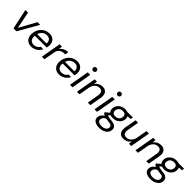

<svg xmlns="http://www.w3.org/2000/svg" viewBox="415 -2500 4507 4507"><g transform="rotate(45 2669.0 -246.0)"><path d="M176 0 68 -501H156L240 -80L472 -501H560L275 0Z M769 12Q706 12 659.5 -15.5Q613 -43 589 -92.5Q565 -142 568 -209Q570 -274 592.5 -329Q615 -384 654.5 -425.5Q694 -467 746.5 -490Q799 -513 861 -513Q928 -513 972.5 -486Q1017 -459 1038.5 -413.5Q1060 -368 1058 -314Q1058 -295 1054 -272.5Q1050 -250 1046 -232H633L644 -297H975Q981 -344 966 -376Q951 -408 921 -425Q891 -442 849 -442Q807 -442 767 -423Q727 -404 698 -367Q669 -330 659 -274L654 -246Q644 -190 656.5 -147.5Q669 -105 701.5 -82Q734 -59 782 -59Q834 -59 873 -83Q912 -107 934 -147H1017Q996 -101 960 -65.5Q924 -30 876 -9Q828 12 769 12Z M1118 0 1206 -501H1283L1273 -412Q1296 -444 1327 -466Q1358 -488 1397 -500.5Q1436 -513 1482 -513L1467 -425H1439Q1405 -425 1375 -417.5Q1345 -410 1319.5 -392Q1294 -374 1276 -344.5Q1258 -315 1250 -271L1202 0Z M1692 12Q1629 12 1582.5 -15.5Q1536 -43 1512 -92.5Q1488 -142 1491 -209Q1493 -274 1515.5 -329Q1538 -384 1577.5 -425.5Q1617 -467 1669.5 -490Q1722 -513 1784 -513Q1851 -513 1895.5 -486Q1940 -459 1961.5 -413.5Q1983 -368 1981 -314Q1981 -295 1977 -272.5Q1973 -250 1969 -232H1556L1567 -297H1898Q1904 -344 1889 -376Q1874 -408 1844 -425Q1814 -442 1772 -442Q1730 -442 1690 -423Q1650 -404 1621 -367Q1592 -330 1582 -274L1577 -246Q1567 -190 1579.5 -147.5Q1592 -105 1624.5 -82Q1657 -59 1705 -59Q1757 -59 1796 -83Q1835 -107 1857 -147H1940Q1919 -101 1883 -65.5Q1847 -30 1799 -9Q1751 12 1692 12Z M2050 0 2138 -501H2222L2134 0ZM2209 -610Q2184 -610 2167.5 -626Q2151 -642 2151 -667Q2151 -692 2167.5 -708Q2184 -724 2209 -724Q2233 -724 2250 -708Q2267 -692 2267 -667Q2267 -642 2250 -626Q2233 -610 2209 -610Z M2282 0 2370 -501H2446L2436 -413Q2467 -460 2517 -486.5Q2567 -513 2624 -513Q2686 -513 2724 -486Q2762 -459 2776 -411Q2790 -363 2778 -298L2726 0H2642L2692 -289Q2705 -362 2680.5 -401.5Q2656 -441 2592 -441Q2550 -441 2514 -421.5Q2478 -402 2452 -364.5Q2426 -327 2414 -273L2366 0Z M2865 0 2953 -501H3037L2949 0ZM3024 -610Q2999 -610 2982.5 -626Q2966 -642 2966 -667Q2966 -692 2982.5 -708Q2999 -724 3024 -724Q3048 -724 3065 -708Q3082 -692 3082 -667Q3082 -642 3065 -626Q3048 -610 3024 -610Z M3247 232Q3185 232 3138 215.5Q3091 199 3065.5 166.5Q3040 134 3042 88Q3043 54 3057 24Q3071 -6 3099.5 -32Q3128 -58 3171 -79L3222 -45Q3175 -23 3151 7.5Q3127 38 3126 73Q3125 101 3140.5 121.5Q3156 142 3186.5 152.5Q3217 163 3259 163Q3327 163 3371 132.5Q3415 102 3416 52Q3418 21 3395.5 -1Q3373 -23 3306 -27Q3258 -31 3222.5 -37.5Q3187 -44 3160.5 -53.5Q3134 -63 3115.5 -75.5Q3097 -88 3083 -102L3087 -126L3196 -214L3261 -188L3148 -100L3167 -142Q3180 -132 3192.5 -124.5Q3205 -117 3221.5 -111.5Q3238 -106 3262 -102Q3286 -98 3322 -95Q3392 -90 3431.5 -70.5Q3471 -51 3486.5 -20.5Q3502 10 3500 44Q3499 97 3467.5 139.5Q3436 182 3379 207Q3322 232 3247 232ZM3314 -157Q3257 -157 3218.5 -177Q3180 -197 3161.5 -231Q3143 -265 3145 -308Q3146 -366 3177 -412.5Q3208 -459 3260 -486Q3312 -513 3377 -513Q3433 -513 3471 -493Q3509 -473 3527.5 -439.5Q3546 -406 3544 -363Q3543 -305 3512.5 -258Q3482 -211 3430.5 -184Q3379 -157 3314 -157ZM3326 -226Q3386 -226 3424 -261.5Q3462 -297 3464 -355Q3466 -398 3439.5 -421Q3413 -444 3365 -444Q3305 -444 3266.5 -409Q3228 -374 3226 -316Q3224 -272 3250.5 -249Q3277 -226 3326 -226ZM3444 -431 3431 -501H3637L3625 -439Z M3830 12Q3767 12 3729 -16Q3691 -44 3677.5 -93Q3664 -142 3675 -205L3728 -501H3812L3761 -212Q3748 -140 3771 -100Q3794 -60 3859 -60Q3901 -60 3938 -79.5Q3975 -99 4002 -137Q4029 -175 4040 -228L4088 -501H4172L4084 0H4008L4018 -89Q3987 -41 3937 -14.5Q3887 12 3830 12Z M4224 0 4312 -501H4388L4378 -413Q4409 -460 4459 -486.5Q4509 -513 4566 -513Q4628 -513 4666 -486Q4704 -459 4718 -411Q4732 -363 4720 -298L4668 0H4584L4634 -289Q4647 -362 4622.5 -401.5Q4598 -441 4534 -441Q4492 -441 4456 -421.5Q4420 -402 4394 -364.5Q4368 -327 4356 -273L4308 0Z M4948 232Q4886 232 4839 215.5Q4792 199 4766.5 166.5Q4741 134 4743 88Q4744 54 4758 24Q4772 -6 4800.5 -32Q4829 -58 4872 -79L4923 -45Q4876 -23 4852 7.5Q4828 38 4827 73Q4826 101 4841.5 121.5Q4857 142 4887.5 152.5Q4918 163 4960 163Q5028 163 5072 132.5Q5116 102 5117 52Q5119 21 5096.5 -1Q5074 -23 5007 -27Q4959 -31 4923.5 -37.5Q4888 -44 4861.5 -53.5Q4835 -63 4816.5 -75.5Q4798 -88 4784 -102L4788 -126L4897 -214L4962 -188L4849 -100L4868 -142Q4881 -132 4893.5 -124.5Q4906 -117 4922.5 -111.5Q4939 -106 4963 -102Q4987 -98 5023 -95Q5093 -90 5132.5 -70.5Q5172 -51 5187.5 -20.5Q5203 10 5201 44Q5200 97 5168.5 139.5Q5137 182 5080 207Q5023 232 4948 232ZM5015 -157Q4958 -157 4919.5 -177Q4881 -197 4862.5 -231Q4844 -265 4846 -308Q4847 -366 4878 -412.5Q4909 -459 4961 -486Q5013 -513 5078 -513Q5134 -513 5172 -493Q5210 -473 5228.5 -439.5Q5247 -406 5245 -363Q5244 -305 5213.5 -258Q5183 -211 5131.5 -184Q5080 -157 5015 -157ZM5027 -226Q5087 -226 5125 -261.5Q5163 -297 5165 -355Q5167 -398 5140.5 -421Q5114 -444 5066 -444Q5006 -444 4967.5 -409Q4929 -374 4927 -316Q4925 -272 4951.5 -249Q4978 -226 5027 -226ZM5145 -431 5132 -501H5338L5326 -439Z"/></g></svg>

Font: DM Sans 17pt
Style: Italic
Weight: 400
Italic angle: -10°
Version: Version 4.004;gftools[0.9.30]